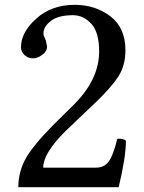

<svg xmlns="http://www.w3.org/2000/svg" viewBox="-20 -776 598 796"><path d="M67 -580Q67 -642 130.5 -699Q194 -756 290 -756Q375 -756 437.5 -708.5Q500 -661 500 -568Q500 -504 470.5 -458.5Q441 -413 376 -351L250 -231Q159 -140 159 -81H379Q412 -81 431 -107Q450 -133 466 -200Q468 -200 470 -200.5Q472 -201 474 -201Q492 -201 502 -193Q502 -124 472 0H376H159H56Q56 -60 83.5 -113Q111 -166 197 -254L289 -345Q391 -448 391 -563Q391 -643 358 -678Q325 -713 283 -713Q221 -713 190.5 -689Q160 -665 160 -637Q160 -631 164.5 -621Q169 -611 170 -608Q175 -586 175 -582Q175 -563 155 -548.5Q135 -534 117 -534Q97 -534 82 -547.5Q67 -561 67 -580Z"/></svg>

Font: Indiction Unicode
Style: Normal
Weight: 500
Version: Version 1.1